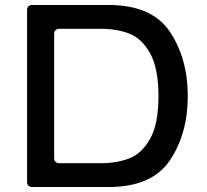

<svg xmlns="http://www.w3.org/2000/svg" viewBox="-20 -753 832 773"><path d="M736 -366Q736 -215 664 -107.5Q592 0 416 0H110Q100 0 94.5 -5.5Q89 -11 89 -21V-712Q89 -722 94.5 -727.5Q100 -733 110 -733H416Q592 -733 664 -625Q736 -517 736 -366ZM219 -96H386Q451 -96 501 -115.5Q551 -135 584.5 -194.5Q618 -254 618 -366Q618 -478 584.5 -538Q551 -598 501 -617.5Q451 -637 386 -637H219Q209 -637 203.5 -631.5Q198 -626 198 -616V-117Q198 -107 203.5 -101.5Q209 -96 219 -96Z"/></svg>

Font: Shippori Antique B1
Style: Regular
Weight: 400
Designer: FONTDASU
Foundry: FONTDASU / Google Inc. / but / Adobe
Version: Version 2.001